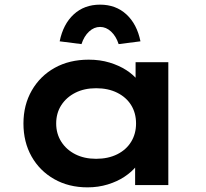

<svg xmlns="http://www.w3.org/2000/svg" viewBox="-20 -797 888 827"><path d="M357 10Q276 10 213.5 -25.5Q151 -61 116 -123Q81 -185 81 -265Q81 -345 117 -407.5Q153 -470 216 -505Q279 -540 362 -540Q411 -540 452 -527.5Q493 -515 524 -495Q555 -475 574.5 -450Q594 -425 598 -401L564 -400V-529H705V0H562V-138L592 -133Q588 -107 568 -82Q548 -57 516.5 -36Q485 -15 444 -2.5Q403 10 357 10ZM394 -113Q446 -113 485 -132.5Q524 -152 545 -186.5Q566 -221 566 -265Q566 -310 545 -344Q524 -378 485 -397.5Q446 -417 394 -417Q343 -417 304.5 -397.5Q266 -378 244 -344Q222 -310 222 -265Q222 -221 244 -186.5Q266 -152 304.5 -132.5Q343 -113 394 -113ZM331 -607 237 -619Q252 -693 297.5 -735Q343 -777 411 -777Q479 -777 524.5 -735Q570 -693 585 -619L491 -607Q480 -641 458.5 -661Q437 -681 411 -681Q385 -681 363.5 -661Q342 -641 331 -607Z"/></svg>

Font: Lexend Giga SemiBold
Style: Regular
Weight: 600
Designer: Bonnie Shaver-Troup, Thomas Jockin
Foundry: Lexend
Version: Version 1.007